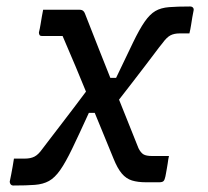

<svg xmlns="http://www.w3.org/2000/svg" viewBox="-20 -562 640 592"><path d="M113 -532Q132 -532 152 -532Q172 -532 190.5 -532Q209 -532 224 -532Q229 -532 232 -531Q235 -530 237.5 -527.5Q240 -525 242 -520Q263 -466 285 -410.5Q307 -355 328.5 -301Q350 -247 370 -197.5Q390 -148 407 -105Q414 -91 422.5 -86Q431 -81 449 -81Q456 -81 462.5 -81Q469 -81 474.5 -81Q480 -81 487 -81H501Q500 -78 499 -71.5Q498 -65 497 -57.5Q496 -50 494.5 -42.5Q493 -35 492 -28.5Q491 -22 490 -18Q488 -8 484.5 -4Q481 0 471 0Q465 0 457.5 0Q450 0 443 0Q436 0 430 0Q405 0 387 -5.5Q369 -11 355.5 -27Q342 -43 330 -73Q313 -115 293.5 -162Q274 -209 254 -258Q234 -307 213.5 -356Q193 -405 173 -451H159Q152 -451 144.5 -451Q137 -451 128 -451Q119 -451 109 -451Q104 -451 102 -454Q100 -457 100 -462Q103 -474 105 -486.5Q107 -499 109 -510.5Q111 -522 113 -532ZM286 -214H254Q223 -146 202.5 -103.5Q182 -61 165.5 -37.5Q149 -14 131 -4Q113 6 87.5 8Q62 10 21 10Q16 10 13 6.5Q10 3 10 -2Q12 -12 14.5 -24Q17 -36 19 -48.5Q21 -61 23 -73H31Q36 -73 42 -73Q48 -73 57 -73Q74 -73 86 -79Q98 -85 110 -102Q120 -115 134 -133.5Q148 -152 167 -176.5Q186 -201 209 -231.5Q232 -262 259 -298ZM306 -322H338Q370 -389 390 -430.5Q410 -472 426 -495Q442 -518 459 -528Q476 -538 501.5 -540Q527 -542 566 -542Q572 -542 575 -538.5Q578 -535 577 -530Q575 -521 573 -509Q571 -497 569 -484Q567 -471 564 -459H556Q552 -459 547 -459Q542 -459 534 -459Q517 -459 505.5 -453Q494 -447 481 -429Q471 -417 457 -398Q443 -379 424 -354.5Q405 -330 382.5 -300.5Q360 -271 334 -238Z"/></svg>

Font: RecMonoLinear Nerd Font Mono
Style: Italic
Weight: 400
Italic angle: -10°
Monospace: yes
Version: Version 1.085; ttfautohint (v1.8.4.7-5d5b);Nerd Fonts 3.2.1